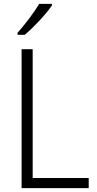

<svg xmlns="http://www.w3.org/2000/svg" viewBox="-20 -967 497 987"><path d="M247 -939V-947H181C155 -902 109 -842 70 -798V-788H107C154 -827 218 -896 247 -939ZM91 0H436V-52H148V-714H91Z"/></svg>

Font: Noto Sans Gujarati SemiCondensed Light
Style: Regular
Weight: 300
Width: 4
Designer: Jelle Bosma - Monotype Design Team, Universal Thirst
Foundry: Monotype Imaging Inc.
Version: Version 2.106